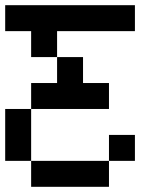

<svg xmlns="http://www.w3.org/2000/svg" viewBox="-20 -620 640 740"><path d="M0 -200H100V0H0ZM0 -500V-600H500V-500H200V-400H100V-500ZM100 -200V-300H200V-400H300V-300H400V-200ZM100 0H400V100H100ZM400 0V-100H500V0Z"/></svg>

Font: Galmuri9 Regular
Style: Regular
Weight: 400
Designer: Lee Minseo (quiple)
Version: Version 2.399;hotconv 1.1.1;makeotfexe 2.6.0 DEVELOPMENT